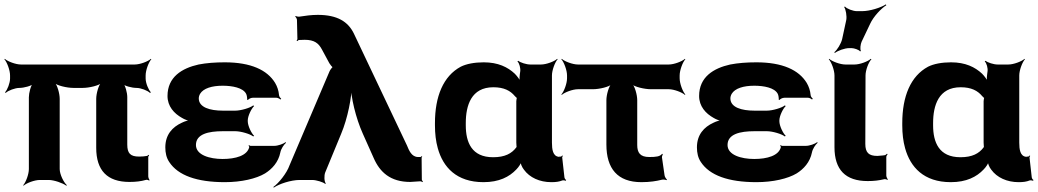

<svg xmlns="http://www.w3.org/2000/svg" viewBox="-20 -823 4746 878"><path d="M572 9C601 9 625 6 646 0C651 -2 659 0 662 3L664 0C661 -3 658 -12 658 -17V-105C658 -108 661 -111 662 -113L658 -115C657 -114 655 -110 652 -110C642 -108 629 -107 616 -107C576 -107 562 -122 562 -162V-379C562 -399 553 -433 542 -444L538 -441C549 -430 583 -421 604 -421C624 -421 655 -409 666 -398L670 -401C659 -412 646 -443 646 -464V-478C646 -502 660 -539 672 -552L670 -554C657 -542 620 -528 596 -528H76C52 -528 15 -542 2 -554L0 -552C12 -539 26 -502 26 -478V-464C26 -444 14 -412 3 -401L6 -398C17 -409 49 -421 69 -421C89 -421 124 -430 135 -441L132 -444C121 -433 112 -398 112 -378V-50C112 -26 98 11 86 24L88 26C101 14 138 0 162 0H203C227 0 267 14 283 26L286 24C271 11 253 -26 253 -50V-371C253 -395 242 -435 229 -447L227 -445C239 -432 286 -421 316 -421H358C388 -421 434 -432 446 -445L444 -447C431 -435 420 -395 420 -371V-147C420 -44 470 9 572 9Z M998 -96C939 -96 876 -114 876 -160C876 -210 933 -223 999 -223H1056C1082 -223 1125 -210 1138 -199L1142 -202C1130 -213 1113 -247 1113 -269V-272C1113 -293 1130 -327 1142 -338L1138 -341C1125 -330 1082 -317 1056 -317H999C940 -317 889 -332 889 -373C889 -380 891 -387 895 -394C910 -419 949 -431 998 -431C1042 -431 1090 -422 1105 -395C1109 -389 1111 -372 1110 -367L1114 -366C1116 -370 1127 -376 1136 -376H1244C1251 -376 1259 -371 1262 -368L1266 -371C1262 -375 1256 -382 1256 -388C1254 -409 1248 -427 1238 -444C1202 -503 1127 -538 1008 -538C964 -538 924 -535 888 -528C812 -511 746 -471 746 -384C746 -337 776 -304 812 -284C823 -277 842 -270 852 -269V-273C842 -274 824 -268 812 -262C768 -242 736 -207 736 -149C736 -124 741 -101 754 -82C794 -21 880 10 1008 10C1084 10 1152 -6 1192 -30C1224 -50 1253 -81 1262 -126C1265 -142 1278 -162 1288 -170L1286 -173C1276 -165 1251 -156 1234 -156H1125C1123 -156 1121 -158 1120 -159L1116 -157C1117 -156 1120 -153 1120 -151C1111 -111 1057 -96 998 -96Z M1892 -105C1862 -105 1850 -136 1841 -158L1598 -670C1572 -723 1524 -755 1433 -755C1404 -755 1375 -751 1350 -747C1345 -746 1335 -748 1332 -750L1330 -747C1333 -745 1338 -737 1338 -732L1340 -644C1340 -642 1337 -639 1336 -638L1340 -635C1341 -636 1343 -639 1346 -640C1355 -640 1362 -641 1373 -641C1418 -641 1437 -625 1452 -597L1486 -534C1488 -530 1500 -514 1504 -514V-518C1500 -518 1489 -502 1487 -497L1304 -67C1291 -30 1254 15 1230 32L1232 35C1256 18 1311 0 1350 0H1408C1426 0 1459 10 1467 18L1470 16C1462 7 1462 -21 1467 -34L1540 -211C1570 -282 1589 -380 1589 -437L1584 -436C1584 -380 1607 -283 1639 -212L1689 -100C1717 -36 1765 9 1856 9C1874 8 1889 7 1902 6C1905 6 1910 8 1911 10L1914 7C1912 5 1909 1 1909 -2L1908 -102C1908 -104 1910 -106 1911 -107L1908 -109C1907 -108 1906 -106 1904 -106V-105Z M2536 -107 2539 -104 2535 -106C2508 -109 2504 -140 2504 -171V-478C2504 -502 2518 -539 2530 -552L2528 -554C2515 -542 2478 -528 2454 -528H2405C2387 -528 2359 -537 2350 -545L2346 -542C2355 -535 2361 -510 2359 -497C2357 -482 2353 -458 2358 -446L2362 -447C2358 -457 2345 -475 2334 -486C2302 -516 2258 -538 2192 -538C2150 -538 2113 -531 2087 -518C2007 -475 1969 -382 1969 -260V-250C1969 -212 1973 -177 1982 -145C2006 -59 2067 10 2191 10C2262 10 2309 -14 2341 -48C2352 -59 2364 -77 2365 -87H2360C2359 -77 2367 -58 2376 -47C2402 -11 2448 10 2501 10C2522 10 2537 8 2552 2C2556 1 2564 2 2567 4L2569 0C2566 -1 2561 -8 2561 -13L2551 -102C2550 -105 2553 -108 2554 -110L2551 -112C2550 -111 2547 -107 2545 -107ZM2341 -360V-171C2341 -165 2342 -159 2342 -153C2342 -153 2343 -149 2344 -149C2344 -149 2344 -153 2344 -153C2343 -153 2341 -149 2341 -149C2320 -121 2289 -104 2235 -104C2137 -104 2110 -172 2110 -250V-260C2110 -341 2135 -424 2236 -424C2285 -424 2314 -408 2334 -384C2335 -382 2345 -373 2346 -374L2344 -378C2343 -377 2341 -363 2341 -360Z M2949 -105C2907 -105 2894 -125 2894 -160V-365C2894 -389 2883 -429 2870 -441L2868 -439C2880 -426 2927 -415 2957 -415H3038C3062 -415 3099 -401 3112 -389L3114 -391C3102 -404 3088 -441 3088 -465V-478C3088 -502 3102 -539 3114 -552L3112 -554C3099 -542 3062 -528 3038 -528H2623C2599 -528 2562 -542 2549 -554L2547 -552C2559 -539 2573 -502 2573 -478V-465C2573 -441 2559 -404 2547 -391L2549 -389C2562 -401 2599 -415 2623 -415H2691C2721 -415 2767 -426 2779 -439L2777 -441C2764 -429 2753 -389 2753 -365V-162C2753 -52 2804 10 2913 10C2952 10 2982 5 3006 -1C3013 -3 3024 -1 3028 1L3030 -2C3026 -5 3020 -14 3019 -21L3007 -104C3007 -109 3010 -115 3011 -117L3008 -120C2999 -107 2979 -105 2949 -105Z M3429 -96C3370 -96 3307 -114 3307 -160C3307 -210 3364 -223 3430 -223H3487C3513 -223 3556 -210 3569 -199L3573 -202C3561 -213 3544 -247 3544 -269V-272C3544 -293 3561 -327 3573 -338L3569 -341C3556 -330 3513 -317 3487 -317H3430C3371 -317 3320 -332 3320 -373C3320 -380 3322 -387 3326 -394C3341 -419 3380 -431 3429 -431C3473 -431 3521 -422 3536 -395C3540 -389 3542 -372 3541 -367L3545 -366C3547 -370 3558 -376 3567 -376H3675C3682 -376 3690 -371 3693 -368L3697 -371C3693 -375 3687 -382 3687 -388C3685 -409 3679 -427 3669 -444C3633 -503 3558 -538 3439 -538C3395 -538 3355 -535 3319 -528C3243 -511 3177 -471 3177 -384C3177 -337 3207 -304 3243 -284C3254 -277 3273 -270 3283 -269V-273C3273 -274 3255 -268 3243 -262C3199 -242 3167 -207 3167 -149C3167 -124 3172 -101 3185 -82C3225 -21 3311 10 3439 10C3515 10 3583 -6 3623 -30C3655 -50 3684 -81 3693 -126C3696 -142 3709 -162 3719 -170L3717 -173C3707 -165 3682 -156 3665 -156H3556C3554 -156 3552 -158 3551 -159L3547 -157C3548 -156 3551 -153 3551 -151C3542 -111 3488 -96 3429 -96Z M3948 5C3977 5 4000 2 4021 -3C4026 -5 4035 -3 4038 0L4040 -3C4037 -6 4033 -15 4033 -20V-105C4033 -110 4037 -115 4039 -118L4036 -120C4034 -118 4029 -113 4024 -113L4016 -112L3992 -110C3953 -110 3937 -125 3937 -165L3938 -478C3938 -502 3952 -539 3965 -552L3962 -554C3949 -542 3912 -528 3888 -528H3846C3822 -528 3785 -542 3772 -554L3770 -552C3782 -539 3796 -502 3796 -478V-150C3796 -47 3846 5 3948 5ZM3850 -732 3831 -644C3826 -623 3808 -594 3795 -584L3798 -581C3811 -591 3842 -603 3864 -603H3874C3886 -603 3909 -595 3913 -588L3917 -590C3912 -597 3915 -621 3920 -632L3959 -714C3974 -747 4010 -785 4033 -799L4031 -803C4008 -788 3958 -772 3922 -772H3898C3881 -772 3852 -783 3844 -793L3840 -791C3848 -781 3853 -749 3850 -732Z M4673 -107 4676 -104 4672 -106C4645 -109 4641 -140 4641 -171V-478C4641 -502 4655 -539 4667 -552L4665 -554C4652 -542 4615 -528 4591 -528H4542C4524 -528 4496 -537 4487 -545L4483 -542C4492 -535 4498 -510 4496 -497C4494 -482 4490 -458 4495 -446L4499 -447C4495 -457 4482 -475 4471 -486C4439 -516 4395 -538 4329 -538C4287 -538 4250 -531 4224 -518C4144 -475 4106 -382 4106 -260V-250C4106 -212 4110 -177 4119 -145C4143 -59 4204 10 4328 10C4399 10 4446 -14 4478 -48C4489 -59 4501 -77 4502 -87H4497C4496 -77 4504 -58 4513 -47C4539 -11 4585 10 4638 10C4659 10 4674 8 4689 2C4693 1 4701 2 4704 4L4706 0C4703 -1 4698 -8 4698 -13L4688 -102C4687 -105 4690 -108 4691 -110L4688 -112C4687 -111 4684 -107 4682 -107ZM4478 -360V-171C4478 -165 4479 -159 4479 -153C4479 -153 4480 -149 4481 -149C4481 -149 4481 -153 4481 -153C4480 -153 4478 -149 4478 -149C4457 -121 4426 -104 4372 -104C4274 -104 4247 -172 4247 -250V-260C4247 -341 4272 -424 4373 -424C4422 -424 4451 -408 4471 -384C4472 -382 4482 -373 4483 -374L4481 -378C4480 -377 4478 -363 4478 -360Z"/></svg>

Font: Asimov
Style: EdgeWide
Weight: 500
Designer: Google
Version: Version 2.000980: 2014